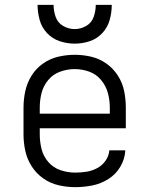

<svg xmlns="http://www.w3.org/2000/svg" viewBox="-20 -764 616 792"><path d="M290 8Q326 8 361 1Q396 -6 427 -25.5Q458 -45 476.5 -76.5Q495 -108 497 -144H431Q429 -120 415 -100.5Q401 -81 380 -70Q359 -59 336 -55.5Q313 -52 290 -52Q259 -52 229.5 -62Q200 -72 179.5 -95.5Q159 -119 151.5 -149Q144 -179 144 -210V-235H499V-320Q499 -355 492 -389Q485 -423 466 -452.5Q447 -482 418.5 -502Q390 -522 356.5 -530Q323 -538 288 -538Q254 -538 220 -530Q186 -522 157.5 -502Q129 -482 110.5 -452.5Q92 -423 84.5 -389Q77 -355 77 -320V-210Q77 -175 84.5 -141Q92 -107 111 -77.5Q130 -48 158.5 -28Q187 -8 221 0Q255 8 290 8ZM433 -295H144V-320Q144 -351 151.5 -380.5Q159 -410 179 -434Q199 -458 228.5 -468.5Q258 -479 288 -479Q319 -479 348 -468.5Q377 -458 397 -434Q417 -410 425 -380.5Q433 -351 433 -320ZM288 -584Q320 -584 350 -594Q380 -604 402 -627.5Q424 -651 432.5 -682Q441 -713 441 -744H375Q375 -719 366.5 -694.5Q358 -670 335.5 -657Q313 -644 288 -644Q263 -644 240.5 -657Q218 -670 209.5 -694.5Q201 -719 201 -744H135Q135 -713 143.5 -682Q152 -651 174 -627.5Q196 -604 226.5 -594Q257 -584 288 -584Z"/></svg>

Font: Iosevka Sparkle Light
Style: Regular
Weight: 300
Designer: Belleve Invis
Foundry: Belleve Invis
Version: Version 4.5.0; ttfautohint (v1.8.3)